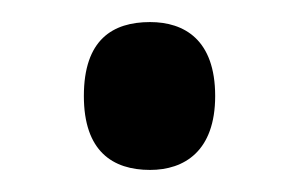

<svg xmlns="http://www.w3.org/2000/svg" viewBox="-20 -443 271 174"><path d="M116 -289C147 -289 175 -306 175 -356C175 -407 147 -423 116 -423C82 -423 56 -407 56 -356C56 -306 82 -289 116 -289Z"/></svg>

Font: Noto Serif Devanagari Condensed Medium
Style: Regular
Weight: 500
Width: 3
Designer: Universal Thirst, Indian Type Foundry and the Monotype Design Team
Foundry: Monotype Imaging Inc.
Version: Version 2.004